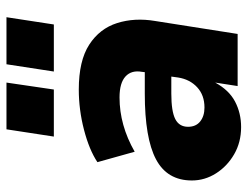

<svg xmlns="http://www.w3.org/2000/svg" viewBox="-108 -664 783 608"><g transform="rotate(-90 284.0 -360.5)"><path d="M185 11Q137 11 99 -11Q61 -33 38.5 -68.5Q16 -104 16 -145Q16 -223 83 -258.5Q150 -294 291 -294H359L360 -303Q366 -336 345.5 -355Q325 -374 279 -374Q191 -374 107 -326L74 -444Q113 -470 176.5 -486.5Q240 -503 304 -503Q395 -503 446 -470Q497 -437 514.5 -381.5Q532 -326 521 -261L480 0H315L326 -71Q302 -27 265.5 -8Q229 11 185 11ZM247 -105Q286 -105 311 -128Q336 -151 342 -188L345 -210H291Q235 -210 210.5 -197.5Q186 -185 186 -157Q186 -132 203 -118.5Q220 -105 247 -105ZM361 -582 384 -732H533L510 -582ZM155 -582 178 -732H326L304 -582Z"/></g></svg>

Font: Nunito Sans Black
Style: Italic
Weight: 900
Italic angle: -9°
Designer: Vernon Adams
Foundry: Vernon Adams
Version: Version 3.006; ttfautohint (v1.8.3)